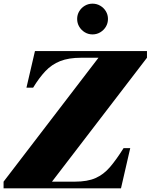

<svg xmlns="http://www.w3.org/2000/svg" viewBox="-74 -1029 824 1049"><path d="M347.5 -925.4Q347.5 -948.5 358.9 -967.4Q370.3 -986.3 389.3 -997.6Q408.4 -1009 431.5 -1009Q454.6 -1009 473.9 -997.6Q493.1 -986.3 504.5 -967.4Q515.9 -948.5 515.9 -925.4Q515.9 -902.3 504.5 -883.2Q493.1 -864.1 473.9 -852.6Q454.6 -841 431.5 -841Q408.4 -841 389.3 -852.6Q370.3 -864.1 358.9 -883.2Q347.5 -902.3 347.5 -925.4ZM464 -713.5H369Q301 -713.5 254.5 -695Q208 -676.5 173.8 -640Q139.5 -603.5 107 -550H70.5L117 -750H729V-713.5L210 -36.5H335Q403.5 -36.5 447.8 -56Q492 -75.5 526.8 -116Q561.5 -156.5 601 -219.5H637.5L587 0H-54.5V-36.5Z"/></svg>

Font: Bodoni* 06pt Fatface
Style: Italic
Weight: 900
Italic angle: -13°
Version: Version 2.3